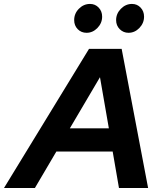

<svg xmlns="http://www.w3.org/2000/svg" viewBox="-79 -946 817 966"><path d="M-59 0 368.8 -700H533.1L666.2 0H519.6L487.9 -183.5H204.5L96.5 0ZM272.4 -300.3H468.7L424 -557.6ZM356.6 -781Q329.7 -781 312 -799.2Q294.2 -817.4 294.2 -844.9Q294.2 -878.2 318.1 -902.2Q341.9 -926.2 374 -926.2Q399.9 -926.2 417.4 -907.8Q434.9 -889.5 434.9 -862.2Q434.9 -829.7 411.2 -805.3Q387.6 -781 356.6 -781ZM567.5 -781Q541.6 -781 523.4 -799.2Q505.2 -817.4 505.2 -844.9Q505.2 -877.4 529.2 -901.8Q553.2 -926.2 585.1 -926.2Q611 -926.2 628.4 -907.8Q645.8 -889.5 645.8 -862.2Q645.8 -829.7 622.3 -805.3Q598.9 -781 567.5 -781Z"/></svg>

Font: Red Hat Display VF
Style: Italic
Weight: 300
Italic angle: -12°
Designer: Pentagram, MCKL
Foundry: Pentagram, MCKL
Version: Version 1.023